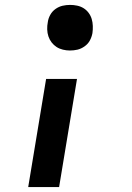

<svg xmlns="http://www.w3.org/2000/svg" viewBox="-20 -548 540 783"><path d="M265 -342Q251 -342 236.5 -345.5Q222 -349 210.5 -356.5Q199 -364 190.5 -375Q182 -386 177.5 -399.5Q173 -413 172.5 -428Q172 -443 175 -458Q177 -473 185 -487.5Q193 -502 206.5 -511.5Q220 -521 235 -524.5Q250 -528 266 -528Q280 -528 294.5 -525Q309 -522 321 -514.5Q333 -507 341.5 -495.5Q350 -484 354 -470.5Q358 -457 358.5 -442Q359 -427 357 -413Q354 -397 346.5 -383Q339 -369 325 -359Q311 -349 296 -345.5Q281 -342 265 -342ZM95 215 168 -226H294L221 215Z"/></svg>

Font: Iosevka Extrabold Oblique
Style: Regular
Weight: 800
Italic angle: -9°
Monospace: yes
Designer: Belleve Invis
Foundry: Belleve Invis
Version: Version 32.5.0; ttfautohint (v1.8.4)